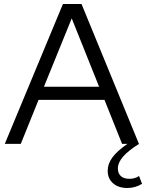

<svg xmlns="http://www.w3.org/2000/svg" viewBox="-20 -720 731 961"><path d="M4 0 295 -700H388L675 -1L676 0Q622 34 596 64Q570 94 570 123Q570 148 585 161.5Q600 175 628 175Q641 175 653.5 171.5Q666 168 676 161L691 200Q675 210 656.5 215.5Q638 221 617 221Q573 221 546 197.5Q519 174 519 135Q519 100 542.5 68Q566 36 618 0H591L503 -220H173L84 0ZM200 -286H476L339 -628Z"/></svg>

Font: Red Hat Display
Style: Regular
Weight: 400
Designer: Pentagram / MCKL
Foundry: Pentagram / MCKL
Version: Version 1.003; Red Hat Display